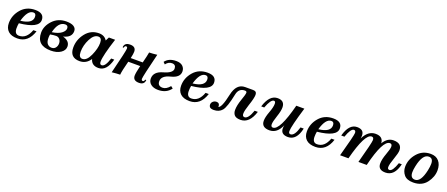

<svg xmlns="http://www.w3.org/2000/svg" viewBox="100 -1729 6911 2970"><g transform="rotate(20 3556.0 -244.5)"><path d="M253.9 9.8Q153.3 9.8 102.1 -38.1Q50.8 -85.9 50.8 -171.4Q50.8 -297.4 137.7 -398.7Q224.6 -500 368.7 -500Q514.6 -500 514.6 -386.2Q514.6 -252 197.8 -219.2Q189.9 -181.2 189.9 -130.4Q191.9 -38.1 264.6 -38.1Q388.2 -38.1 444.8 -195.3H497.6Q431.2 9.8 253.9 9.8ZM205.6 -263.2Q398.9 -284.7 398.9 -394.5Q398.9 -453.1 353 -453.1Q259.8 -453.1 205.6 -263.2Z M803.7 9.8Q570.8 9.8 570.8 -201.7Q570.8 -311.5 658.7 -404.3Q746.6 -497.1 881.3 -497.1Q962.4 -497.1 1003.7 -470.7Q1044.9 -444.3 1044.9 -397Q1044.9 -291 910.2 -260.3Q1027.8 -227.1 1027.8 -136.2Q1027.8 -73.7 965.6 -32Q903.3 9.8 803.7 9.8ZM722.7 -263.2Q826.7 -278.8 877.2 -317.9Q927.7 -356.9 927.7 -399.4Q927.7 -448.2 879.9 -448.2Q767.6 -448.2 722.7 -263.2ZM800.3 -36.1Q843.3 -36.1 866.5 -66.4Q889.6 -96.7 889.6 -136.7Q889.6 -178.2 866.2 -205.3Q842.8 -232.4 807.6 -232.4Q765.1 -232.4 710.4 -221.7Q705.1 -193.4 705.1 -162.1Q705.1 -96.7 732.4 -66.4Q759.8 -36.1 800.3 -36.1Z M1684.6 -488.3Q1588.9 -192.9 1588.9 -93.8Q1588.9 -46.9 1622.6 -46.9Q1680.7 -46.9 1726.6 -195.3H1777.3Q1723.6 10.7 1587.9 10.7Q1476.6 10.7 1451.7 -86.9Q1388.2 10.7 1278.8 10.7Q1116.7 10.7 1116.7 -155.3Q1116.7 -285.2 1200.4 -391.6Q1284.2 -498 1418 -498Q1509.8 -498 1551.3 -428.2L1582 -488.3ZM1308.1 -37.1Q1379.4 -37.1 1431.6 -153.3Q1483.9 -269.5 1483.9 -362.3Q1483.9 -446.8 1424.8 -446.8Q1352.5 -446.8 1299.6 -343.3Q1246.6 -239.7 1246.6 -132.3Q1246.6 -37.1 1308.1 -37.1Z M1991.7 -238.8Q1947.3 -70.8 1942.4 -7.8Q1880.4 -6.8 1806.6 2Q1902.8 -381.8 1902.8 -421.9Q1902.8 -451.7 1880.4 -451.7Q1855 -451.7 1852.5 -418.9H1833Q1837.9 -498 1930.7 -498Q2025.4 -498 2025.4 -415.5Q2025.4 -380.4 2008.3 -305.2H2205.6Q2236.3 -422.9 2246.1 -483.4Q2303.2 -484.4 2377 -493.2Q2280.8 -104.5 2280.8 -64.5Q2280.8 -35.2 2303.2 -35.2Q2328.6 -35.2 2331.1 -67.4H2350.6Q2345.7 11.7 2257.8 11.7Q2158.2 11.7 2158.2 -71.3Q2158.2 -115.7 2188 -238.8Z M2536.6 -393.1 2505.9 -423.8Q2564.5 -503.4 2688 -503.4Q2758.8 -503.4 2794.9 -468.8Q2831.1 -434.1 2831.1 -381.8Q2831.1 -282.7 2688 -247.3Q2544.9 -211.9 2544.9 -121.1Q2544.9 -42 2627 -42Q2686.5 -42 2744.6 -111.8L2779.8 -84Q2708.5 13.7 2572.8 13.7Q2496.1 13.7 2451.9 -22Q2407.7 -57.6 2407.7 -114.3Q2407.7 -228 2554.9 -269.3Q2702.1 -310.5 2702.1 -381.3Q2702.1 -448.7 2636.7 -448.7Q2577.6 -448.7 2536.6 -393.1Z M3089.4 9.8Q2988.8 9.8 2937.5 -38.1Q2886.2 -85.9 2886.2 -171.4Q2886.2 -297.4 2973.1 -398.7Q3060.1 -500 3204.1 -500Q3350.1 -500 3350.1 -386.2Q3350.1 -252 3033.2 -219.2Q3025.4 -181.2 3025.4 -130.4Q3027.3 -38.1 3100.1 -38.1Q3223.6 -38.1 3280.3 -195.3H3333Q3266.6 9.8 3089.4 9.8ZM3041 -263.2Q3234.4 -284.7 3234.4 -394.5Q3234.4 -453.1 3188.5 -453.1Q3095.2 -453.1 3041 -263.2Z M3538.6 -59.1Q3590.8 -61 3641.1 -296.4Q3682.1 -488.8 3824.7 -488.8H3957.5Q4017.1 -488.8 4017.1 -430.7Q4017.1 -376 3973.1 -246.6Q3938 -142.6 3938 -93.8Q3938 -46.9 3974.6 -46.9Q4036.1 -46.9 4087.9 -195.3H4140.6Q4075.2 12.7 3928.7 12.7Q3857.4 12.7 3828.4 -18.8Q3799.3 -50.3 3799.3 -104Q3799.3 -177.2 3835 -279.3Q3872.1 -380.9 3872.1 -412.6Q3872.1 -437 3840.3 -437Q3740.7 -437 3718.3 -329.1Q3672.9 -105.5 3623.5 -47.4Q3574.2 10.7 3488.3 10.7Q3438 10.7 3419.9 -10.7Q3407.2 -25.9 3407.2 -48.8Q3407.2 -80.6 3431.4 -102.1Q3455.6 -123.5 3487.8 -123.5Q3515.6 -123.5 3528.1 -107.9Q3540.5 -92.3 3540.5 -74.2Q3540.5 -66.9 3538.6 -59.1Z M4404.8 11.7Q4273.4 11.7 4273.4 -98.1Q4273.4 -158.2 4308.8 -252.2Q4344.2 -346.2 4344.2 -400.9Q4344.2 -442.9 4316.9 -442.9Q4265.6 -442.9 4210 -293H4160.2Q4224.1 -500 4358.4 -500Q4475.1 -500 4475.1 -387.7Q4475.1 -329.6 4441.4 -231.4Q4407.7 -133.3 4407.7 -89.8Q4407.7 -45.9 4441.9 -45.9Q4553.7 -45.9 4667 -488.3H4799.8Q4700.7 -160.2 4700.7 -83.5Q4700.7 -42 4732.4 -42Q4798.8 -42 4843.3 -195.3H4896Q4850.6 11.7 4709.5 11.7Q4590.3 11.7 4590.3 -89.4Q4590.3 -118.7 4596.7 -142.1Q4532.7 11.7 4404.8 11.7Z M5159.7 9.8Q5059.1 9.8 5007.8 -38.1Q4956.5 -85.9 4956.5 -171.4Q4956.5 -297.4 5043.5 -398.7Q5130.4 -500 5274.4 -500Q5420.4 -500 5420.4 -386.2Q5420.4 -252 5103.5 -219.2Q5095.7 -181.2 5095.7 -130.4Q5097.7 -38.1 5170.4 -38.1Q5293.9 -38.1 5350.6 -195.3H5403.3Q5336.9 9.8 5159.7 9.8ZM5111.3 -263.2Q5304.7 -284.7 5304.7 -394.5Q5304.7 -453.1 5258.8 -453.1Q5165.5 -453.1 5111.3 -263.2Z M6313.5 12.2Q6191.9 12.2 6191.9 -93.3Q6191.9 -160.6 6228 -258.8Q6264.2 -356.9 6264.2 -393.1Q6264.2 -439.9 6227.5 -439.9Q6110.8 -439.9 6003.9 0H5867.2Q5962.4 -348.6 5962.4 -393.1Q5962.4 -439.9 5926.8 -439.9Q5816.9 -439.9 5703.1 0H5565.4Q5664.6 -359.9 5664.6 -402.3Q5664.6 -442.9 5633.8 -442.9Q5582.5 -442.9 5530.3 -293H5477.5Q5533.7 -500 5666 -500Q5780.3 -500 5780.3 -400.9Q5780.3 -377 5775.4 -352.5Q5847.2 -500 5970.7 -500Q6095.2 -500 6100.1 -391.1Q6165 -500 6266.6 -500Q6402.8 -500 6402.8 -383.3Q6402.8 -339.4 6365.2 -234.1Q6327.6 -128.9 6327.6 -84Q6327.6 -46.9 6360.4 -46.9Q6411.1 -46.9 6461.9 -195.3H6510.7Q6462.9 12.2 6313.5 12.2Z M6770 9.8Q6664.1 9.8 6617.9 -46.9Q6571.8 -103.5 6571.8 -177.2Q6571.8 -300.3 6657.5 -400.1Q6743.2 -500 6878.4 -500Q6966.8 -500 7014.4 -444.3Q7062 -388.7 7062 -296.4Q7062 -187 6987.1 -88.6Q6912.1 9.8 6770 9.8ZM6782.2 -40Q6877.9 -40 6922.4 -247.6Q6936 -312.5 6936 -356.4Q6936 -449.7 6864.7 -449.7Q6762.7 -449.7 6718.3 -240.2Q6705.1 -178.7 6705.1 -136.2Q6705.1 -40 6782.2 -40Z"/></g></svg>

Font: Munson
Style: Bold Italic
Weight: 700
Italic angle: -12°
Designer: Paul James MIller
Foundry: High-Logic / Made with FontCreator
Version: Version 2.10;May 5, 2019;FontCreator 11.5.0.2430 64-bit